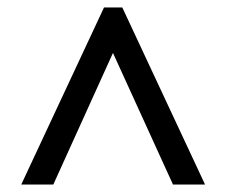

<svg xmlns="http://www.w3.org/2000/svg" viewBox="-20 -734 609 515"><path d="M123 -239 283 -592 444 -239H530L308 -714H259L37 -239Z"/></svg>

Font: UArctic Serif Black
Style: Regular
Weight: 900
Designer: Customization by Puisto advertising & original work Monotype Design Team
Foundry: Monotype Imaging Inc.
Version: Version 2.004